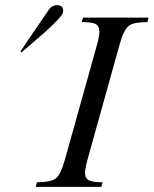

<svg xmlns="http://www.w3.org/2000/svg" viewBox="-20 -731 601 751"><path d="M119.6 0 124.5 -18.1Q178.2 -18.1 198 -33.2Q217.8 -48.3 233.4 -105L359.9 -557.6Q368.7 -589.4 368.7 -606.9Q368.7 -630.9 351.6 -638.2Q337.9 -644.5 299.3 -644.5L304.7 -662.1H561L556.2 -644.5Q503.9 -644.5 485.8 -631.3Q464.4 -616.2 448.7 -560.1L322.3 -106.9Q313 -72.8 312.5 -55.2Q312.5 -33.2 327.9 -25.6Q343.3 -18.1 381.3 -18.1L376.5 0ZM152.8 -602.5Q149.9 -600.1 64 -525.9L60.1 -529.8Q96.7 -585 171.9 -694.3Q183.6 -710.9 203.1 -710.9Q227.1 -710.9 227.1 -688Q227.1 -684.1 226.1 -681.2Q222.7 -666 152.8 -602.5Z"/></svg>

Font: Accordance
Style: Italic
Weight: 400
Italic angle: -11°
Version: Version 1.2 (build January 31, 2020) Miklal Software Solutio